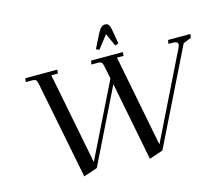

<svg xmlns="http://www.w3.org/2000/svg" viewBox="-123 -1070 1448 1249"><g transform="rotate(-15 601.0 -446.0)"><path d="M86.9 -676.8 90.8 -702.1H306.2L303.2 -676.8H258.8L379.9 -60.1L625 -557.1L608.9 -637.2Q604 -662.1 597.9 -669.4Q591.8 -676.8 569.8 -676.8H528.8L533.2 -702.1H748L745.1 -676.8H701.2L821.8 -60.1L1105 -636.2Q1110.8 -647.9 1110.8 -658.2Q1110.8 -676.8 1076.2 -676.8H1047.9L1051.8 -702.1H1202.1L1198.2 -676.8L1145 -655.8L830.1 -17.1L737.8 14.2L633.8 -516.1L388.2 -17.1L295.9 14.2L167 -637.2Q162.1 -662.1 156 -669.4Q149.9 -676.8 127.9 -676.8ZM583 -765.1 628.9 -856.9Q642.6 -883.8 654.5 -894.8Q666.5 -905.8 682.1 -905.8Q697.8 -905.8 705.6 -895Q713.4 -884.3 717.8 -856.9L733.9 -765.1L710.9 -755.9L671.9 -842.8L604 -755.9Z"/></g></svg>

Font: Dihjauti S
Style: Bold Italic
Weight: 700
Italic angle: -9°
Designer: T. Christopher White
Version: Version 3.0.0